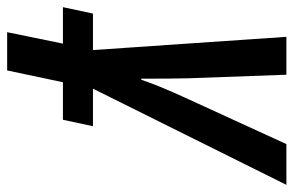

<svg xmlns="http://www.w3.org/2000/svg" viewBox="-189 -419 821 537"><g transform="rotate(90 221.5 -150.5)"><path d="M43 240H150L183 84H288L306 0H201L470 -541H356L225 -255C207 -216 188 -171 176 -135H173C173 -181 173 -230 172 -265L162 -541H56L93 0H-9L-27 84H75Z"/></g></svg>

Font: Noto Sans Display SemiCondensed Medium
Style: Italic
Weight: 500
Width: 4
Italic angle: -12°
Designer: Monotype Design Team
Foundry: Monotype Imaging Inc.
Version: Version 1.900